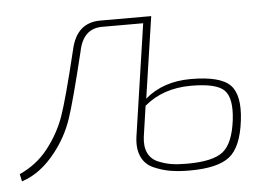

<svg xmlns="http://www.w3.org/2000/svg" viewBox="-56 -535 863 601"><g transform="rotate(-5 376.0 -234.0)"><path d="M439 -480 401 -224Q458 -273 545 -273Q638 -273 669 -241Q700 -209 690 -129Q680 -47 642.5 -17.5Q605 12 517 12Q483 12 456.5 7.5Q430 3 404 -8.5Q378 -20 366.5 -45.5Q355 -71 360 -108L412 -460H283Q223 -460 209 -389Q172 -236 153.5 -181.5Q135 -127 99 -81Q51 -19 -9 0L-14 -23Q41 -48 76 -93Q112 -139 130.5 -191Q149 -243 186 -396Q204 -480 279 -480ZM397 -202 383 -106Q379 -75 389 -54.5Q399 -34 421 -25Q443 -16 463 -13Q483 -10 511 -10Q592 -10 624 -35.5Q656 -61 665 -134Q673 -202 648.5 -227Q624 -252 544 -252Q456 -252 397 -202Z"/></g></svg>

Font: Exo 2.0 Thin
Style: Italic
Weight: 250
Italic angle: -8°
Designer: Natanael Gama
Version: Version 1.001;PS 001.001;hotconv 1.0.70;makeotf.lib2.5.58329